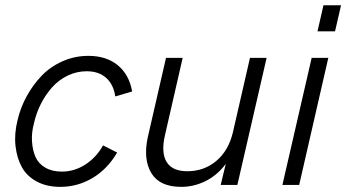

<svg xmlns="http://www.w3.org/2000/svg" viewBox="-20 -710 1329 737"><path d="M211.4 7.3Q159.7 7.3 121.6 -12.9Q83.5 -33.2 64.2 -67.9Q44.9 -102.5 39.6 -149.2Q34.2 -195.8 47.4 -249Q58.6 -296.9 82.3 -340.3Q106 -383.8 139.6 -418.9Q173.3 -454.1 220.2 -474.9Q267.1 -495.6 319.3 -495.6Q387.7 -495.6 431.6 -460Q475.6 -424.3 487.3 -358.9L422.4 -339.8Q416 -385.7 387.5 -411.1Q358.9 -436.5 313 -436.5Q274.4 -436.5 240 -419.9Q205.6 -403.3 180.4 -375.2Q155.3 -347.2 137.2 -311.8Q119.1 -276.4 110.4 -236.8Q100.6 -200.7 102.8 -167Q105 -133.3 116.2 -107.7Q127.4 -82 153.6 -66.7Q179.7 -51.3 217.3 -51.3Q265.6 -51.3 307.9 -78.6Q350.1 -106 375.5 -151.9L429.7 -124.5Q392.6 -61 335.4 -26.9Q278.3 7.3 211.4 7.3Z M675.8 7.3Q592.8 7.3 561 -45.4Q529.3 -98.1 546.9 -181.6L617.2 -487.8H681.2L613.3 -191.4Q597.7 -124.5 619.4 -88.6Q641.1 -52.7 699.2 -52.7Q763.2 -52.7 810.3 -92.3Q857.4 -131.8 874 -202.1L939.5 -487.8H1003.4L891.1 0H827.1L846.7 -81.1Q814.5 -37.6 769.5 -15.1Q724.6 7.3 675.8 7.3Z M1198.7 -589.8 1221.7 -689.9H1289.1L1266.1 -589.8ZM1064 0 1176.3 -487.8H1240.2L1128.4 0Z"/></svg>

Font: HK Grotesk Legacy
Style: Italic
Weight: 400
Italic angle: -13°
Designer: Alfredo Marco Pradil
Foundry: Hanken Design Co.
Version: Version 2.022;PS 002.022;hotconv 1.0.88;makeotf.lib2.5.64775